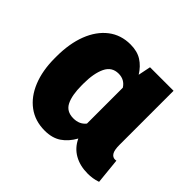

<svg xmlns="http://www.w3.org/2000/svg" viewBox="-135 -696 865 865"><g transform="rotate(45 297.5 -264.0)"><path d="M244.6 10.3Q183.1 10.3 138.7 -22.5Q94.2 -55.2 70.1 -114.5Q45.9 -173.8 45.9 -252.9V-263.2Q45.9 -345.7 69.8 -407.5Q93.8 -469.2 138.2 -503.7Q182.6 -538.1 243.7 -538.1Q287.1 -538.1 316.2 -519.5Q345.2 -501 366.2 -467.3L378.4 -527.3H528.3V-183.1Q528.3 -149.4 537.1 -135.5Q545.9 -121.6 561 -121.6Q565.9 -121.6 568.8 -122.6L581.1 0Q564 5.9 548.8 8.1Q533.7 10.3 519 10.3Q469.2 10.3 432.6 -10.5Q396 -31.2 377 -71.8Q355 -32.2 323.5 -11Q292 10.3 244.6 10.3ZM296.9 -120.1Q335.9 -120.1 356.9 -147V-375.5Q336.9 -407.2 298.8 -407.2Q255.9 -407.2 237.1 -367.7Q218.3 -328.1 218.3 -263.2V-252.9Q218.3 -189.5 235.6 -154.8Q252.9 -120.1 296.9 -120.1Z"/></g></svg>

Font: Roboto Slab Black
Style: Regular
Weight: 900
Designer: Google
Version: Version 2.000; ttfautohint (v1.8.1.43-b0c9)